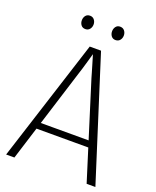

<svg xmlns="http://www.w3.org/2000/svg" viewBox="-169 -1037 922 1134"><g transform="rotate(20 292.0 -470.0)"><path d="M11 0 257 -768H328L572 0H517L330 -597Q326 -611 320.5 -630Q315 -649 309 -669Q303 -689 297.5 -707.5Q292 -726 288 -739H292Q288 -726 283 -707.5Q278 -689 272 -669Q266 -649 260.5 -630Q255 -611 250 -597L63 0ZM114 -205V-245H470V-205ZM197 -856Q179 -856 169.5 -868.5Q160 -881 160 -898Q160 -915 169.5 -927.5Q179 -940 197 -940Q214 -940 224 -927.5Q234 -915 234 -898Q234 -881 224 -868.5Q214 -856 197 -856ZM386 -856Q369 -856 359.5 -868.5Q350 -881 350 -898Q350 -915 359.5 -927.5Q369 -940 386 -940Q404 -940 414 -927.5Q424 -915 424 -898Q424 -881 414 -868.5Q404 -856 386 -856Z"/></g></svg>

Font: Yaldevi ExtraLight ExtraLight
Style: Regular
Weight: 250
Version: Version 1.100